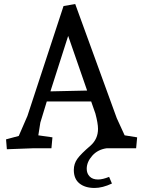

<svg xmlns="http://www.w3.org/2000/svg" viewBox="-20 -735 704 952"><path d="M660 -54 655 0H510Q465 6 437.5 37Q410 68 410 102Q410 125 424.5 140Q439 155 466 155Q489 155 521 142L535 175Q488 197 449 197Q402 197 374 174.5Q346 152 346 108Q346 77 363.5 52.5Q381 28 429 -13Q466 -46 466 -96Q466 -123 453 -172L432 -232H212L180 -127L170 -64L240 -54L235 0H149L14 5L10 -44L73 -61L116 -160L295 -705L353 -715L559 -149L598 -64ZM318 -557 230 -282 412 -286Z"/></svg>

Font: Andada
Style: Regular
Weight: 400
Designer: Carolina Giovagnoli
Foundry: Carolina Giovagnoli
Version: Version 1.003